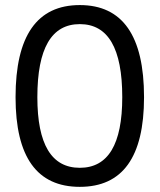

<svg xmlns="http://www.w3.org/2000/svg" viewBox="-20 -723 626 753"><path d="M293 9.8C460.4 9.8 544.9 -106.4 544.9 -341.8C544.9 -583 460.4 -703.1 293 -703.1C125.5 -703.1 41 -583 41 -341.8C41 -106.4 125.5 9.8 293 9.8ZM293 -64.9C182.1 -64.9 126.5 -156.7 126.5 -341.8C126.5 -533.7 182.1 -628.4 293 -628.4C403.8 -628.4 459.5 -533.7 459.5 -341.8C459.5 -156.7 403.8 -64.9 293 -64.9Z"/></svg>

Font: Cascadia Code SemiLight
Style: Regular
Weight: 350
Monospace: yes
Designer: Aaron Bell
Foundry: Saja Typeworks
Version: Version 2404.023